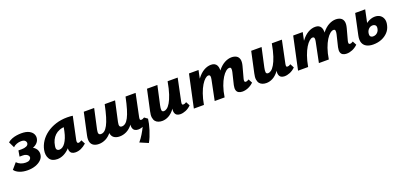

<svg xmlns="http://www.w3.org/2000/svg" viewBox="-3 -1288 4911 2346"><g transform="rotate(-20 2452.5 -115.5)"><path d="M155 14Q97 14 52 -3.5Q7 -21 -16 -53L49 -129Q71 -106 100.5 -94Q130 -82 164 -82Q197 -82 213 -93.5Q229 -105 233 -120Q236 -134 228 -146.5Q220 -159 202.5 -168Q185 -177 159 -177H116L129 -253H173Q207 -253 232.5 -264Q258 -275 261 -299Q263 -317 248 -332.5Q233 -348 196 -348Q168 -348 139.5 -337.5Q111 -327 92 -308L55 -385Q80 -406 110.5 -417.5Q141 -429 173 -433.5Q205 -438 232 -438Q296 -438 333 -418Q370 -398 383.5 -368Q397 -338 389 -306Q381 -273 354.5 -250.5Q328 -228 290 -216Q252 -204 209 -204L215 -243Q273 -243 308 -222.5Q343 -202 357 -170Q371 -138 363 -103Q357 -71 329 -44.5Q301 -18 256.5 -2Q212 14 155 14Z M542 10Q470 10 441.5 -37Q413 -84 426 -151Q437 -207 470 -257.5Q503 -308 556 -346.5Q609 -385 677.5 -407Q746 -429 827 -429Q852 -429 868 -427.5Q884 -426 898 -424L836 -131Q828 -89 852 -89Q860 -89 870.5 -93.5Q881 -98 894 -106L921 -54Q884 -22 849.5 -7Q815 8 778 8Q753 8 734 -2.5Q715 -13 708 -37.5Q701 -62 710 -103L740 -246L809 -277Q794 -211 766 -158Q738 -105 702 -67.5Q666 -30 625 -10Q584 10 542 10ZM604 -90Q625 -90 645 -103Q665 -116 682 -140.5Q699 -165 713 -200Q727 -235 736 -278L756 -377L812 -327Q802 -331 792 -331.5Q782 -332 772 -332Q726 -332 690.5 -318.5Q655 -305 630 -281Q605 -257 589.5 -225Q574 -193 568 -154Q561 -117 572.5 -103.5Q584 -90 604 -90Z M1353 10Q1315 10 1287.5 -5Q1260 -20 1249.5 -52Q1239 -84 1250 -137L1313 -424H1448L1391 -164Q1383 -127 1390 -111.5Q1397 -96 1419 -96Q1443 -96 1465 -113Q1487 -130 1507 -168Q1527 -206 1546 -269Q1565 -332 1584 -424H1654Q1629 -296 1596 -212.5Q1563 -129 1523 -80Q1483 -31 1440 -10.5Q1397 10 1353 10ZM1082 10Q1044 10 1016.5 -5Q989 -20 978.5 -52Q968 -84 979 -137L1041 -424H1176L1119 -164Q1111 -127 1118 -111.5Q1125 -96 1147 -96Q1172 -96 1193.5 -113Q1215 -130 1235.5 -168Q1256 -206 1275 -269Q1294 -332 1313 -424H1383Q1358 -296 1324.5 -212.5Q1291 -129 1251.5 -80Q1212 -31 1169 -10.5Q1126 10 1082 10ZM1658 207 1550 161Q1582 123 1608 80Q1634 37 1654 -4Q1674 -45 1686 -74L1750 -76Q1747 -50 1739 -13.5Q1731 23 1718.5 62.5Q1706 102 1690.5 140Q1675 178 1658 207ZM1594 8Q1568 8 1550 -3Q1532 -14 1525 -38.5Q1518 -63 1527 -103L1593 -424H1715L1654 -131Q1650 -111 1652.5 -101Q1655 -91 1669 -91Q1677 -91 1686 -94Q1695 -97 1709 -106L1750 -76Q1713 -33 1672 -12.5Q1631 8 1594 8Z M1905 10Q1879 10 1856 2Q1833 -6 1818 -24Q1803 -42 1798 -73Q1793 -104 1804 -151L1863 -424H1998L1944 -178Q1936 -142 1938 -119Q1940 -96 1966 -96Q1984 -96 2005.5 -111.5Q2027 -127 2049.5 -164.5Q2072 -202 2093 -265Q2114 -328 2131 -424H2194Q2170 -299 2137.5 -215Q2105 -131 2067 -82Q2029 -33 1988 -11.5Q1947 10 1905 10ZM2141 8Q2115 8 2097 -3Q2079 -14 2072 -38.5Q2065 -63 2074 -103L2140 -424H2262L2201 -131Q2197 -111 2199.5 -101Q2202 -91 2216 -91Q2224 -91 2233 -94Q2242 -97 2256 -106L2283 -55Q2249 -22 2212 -7Q2175 8 2141 8Z M2949 8Q2922 8 2901.5 -2.5Q2881 -13 2873.5 -37.5Q2866 -62 2875 -103L2913 -260Q2919 -287 2916 -303.5Q2913 -320 2894 -320Q2873 -320 2848 -299.5Q2823 -279 2798 -239Q2773 -199 2751.5 -139Q2730 -79 2718 0H2652Q2676 -118 2710.5 -200.5Q2745 -283 2787 -334Q2829 -385 2874.5 -408.5Q2920 -432 2963 -432Q2999 -432 3025 -417.5Q3051 -403 3060 -371Q3069 -339 3055 -286L3013 -131Q3009 -112 3012 -101.5Q3015 -91 3029 -91Q3036 -91 3045 -94Q3054 -97 3068 -106L3095 -55Q3061 -23 3023.5 -7.5Q2986 8 2949 8ZM2318 0 2409 -424H2533L2445 0ZM2388 0Q2410 -110 2443 -191.5Q2476 -273 2516.5 -326Q2557 -379 2603 -405.5Q2649 -432 2697 -432Q2750 -432 2770.5 -393Q2791 -354 2775 -286L2706 0H2589L2642 -260Q2648 -287 2644.5 -303.5Q2641 -320 2621 -320Q2603 -320 2579 -299.5Q2555 -279 2530.5 -239Q2506 -199 2484.5 -139Q2463 -79 2449 0Z M3260 10Q3234 10 3211 2Q3188 -6 3173 -24Q3158 -42 3153 -73Q3148 -104 3159 -151L3218 -424H3353L3299 -178Q3291 -142 3293 -119Q3295 -96 3321 -96Q3339 -96 3360.5 -111.5Q3382 -127 3404.5 -164.5Q3427 -202 3448 -265Q3469 -328 3486 -424H3549Q3525 -299 3492.5 -215Q3460 -131 3422 -82Q3384 -33 3343 -11.5Q3302 10 3260 10ZM3496 8Q3470 8 3452 -3Q3434 -14 3427 -38.5Q3420 -63 3429 -103L3495 -424H3617L3556 -131Q3552 -111 3554.5 -101Q3557 -91 3571 -91Q3579 -91 3588 -94Q3597 -97 3611 -106L3638 -55Q3604 -22 3567 -7Q3530 8 3496 8Z M4304 8Q4277 8 4256.5 -2.5Q4236 -13 4228.5 -37.5Q4221 -62 4230 -103L4268 -260Q4274 -287 4271 -303.5Q4268 -320 4249 -320Q4228 -320 4203 -299.5Q4178 -279 4153 -239Q4128 -199 4106.5 -139Q4085 -79 4073 0H4007Q4031 -118 4065.5 -200.5Q4100 -283 4142 -334Q4184 -385 4229.5 -408.5Q4275 -432 4318 -432Q4354 -432 4380 -417.5Q4406 -403 4415 -371Q4424 -339 4410 -286L4368 -131Q4364 -112 4367 -101.5Q4370 -91 4384 -91Q4391 -91 4400 -94Q4409 -97 4423 -106L4450 -55Q4416 -23 4378.5 -7.5Q4341 8 4304 8ZM3673 0 3764 -424H3888L3800 0ZM3743 0Q3765 -110 3798 -191.5Q3831 -273 3871.5 -326Q3912 -379 3958 -405.5Q4004 -432 4052 -432Q4105 -432 4125.5 -393Q4146 -354 4130 -286L4061 0H3944L3997 -260Q4003 -287 3999.5 -303.5Q3996 -320 3976 -320Q3958 -320 3934 -299.5Q3910 -279 3885.5 -239Q3861 -199 3839.5 -139Q3818 -79 3804 0Z M4648 14Q4598 14 4563 -4Q4528 -22 4514 -59Q4500 -96 4512 -152L4570 -424H4700L4641 -143Q4634 -108 4645.5 -94Q4657 -80 4680 -80Q4701 -80 4717 -88.5Q4733 -97 4744.5 -112Q4756 -127 4760 -147Q4767 -181 4753 -195Q4739 -209 4716 -209Q4705 -209 4693 -205Q4681 -201 4671 -192.5Q4661 -184 4653 -172Q4645 -160 4641 -143L4598 -175Q4612 -205 4632.5 -228.5Q4653 -252 4677 -267.5Q4701 -283 4727 -291.5Q4753 -300 4778 -300Q4820 -300 4847.5 -280.5Q4875 -261 4885.5 -227.5Q4896 -194 4885 -150Q4874 -99 4840 -62.5Q4806 -26 4757 -6Q4708 14 4648 14Z"/></g></svg>

Font: Ysabeau Infant ExtraBold
Style: Italic
Weight: 800
Italic angle: -12°
Designer: Christian Thalmann (Catharsis Fonts)
Version: Version 2.001;gftools[0.9.30]; featfreeze: ss01,ss02,lnum